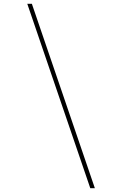

<svg xmlns="http://www.w3.org/2000/svg" viewBox="-20 -843 640 1006"><path d="M453 143 123 -823H147L477 143Z"/></svg>

Font: Iosevka Slab ThExObl
Style: Regular
Weight: 100
Width: 7
Italic angle: -9°
Monospace: yes
Designer: Belleve Invis
Foundry: Belleve Invis
Version: Version 11.1.1; ttfautohint (v1.8.3)